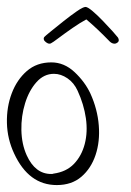

<svg xmlns="http://www.w3.org/2000/svg" viewBox="-25 -539 378 554"><path d="M138.8 -5Q57.8 -5 15.8 -96Q-3.9 -138 -5 -184Q-6.1 -230 8.8 -269.5Q23.7 -309 52.4 -334Q81.1 -359 123.1 -359Q160.1 -359 190.1 -331Q220 -303 235.9 -269Q256.3 -224 260 -177.5Q263.8 -131 250.8 -92Q237.8 -53 209.8 -29Q181.8 -5 138.8 -5ZM122.5 -37Q128.5 -37 129.2 -38Q166.1 -43 188.3 -66Q210.5 -89 219.5 -123.5Q228.5 -158 222.8 -198Q217 -238 199 -277Q188.7 -300 169.7 -313Q150.7 -326 130.7 -326Q101.7 -326 80.3 -302Q58.8 -278 47.4 -241Q35.9 -204 36.7 -163.5Q37.6 -123 52 -91Q76.5 -37 122.5 -37ZM117.3 -413Q113.3 -413 107.8 -417Q102.4 -421 101.5 -425Q100.3 -430 103.6 -433Q105.2 -435 121.2 -448Q137.2 -461 157.9 -477.5Q178.6 -494 196.7 -506.5Q214.8 -519 221.8 -519Q227.8 -519 242.1 -507Q256.3 -495 272.1 -478.5Q287.9 -462 300.1 -448.5Q312.2 -435 315.1 -431Q316.6 -429 317.5 -425Q318.6 -420 314.4 -416.5Q310.3 -413 305.3 -413Q298.3 -413 291.9 -419Q255.1 -457 224.1 -483Q207.2 -474 184.7 -458.5Q162.3 -443 144.4 -429.5Q126.6 -416 122 -414Q120.3 -413 117.3 -413Z"/></svg>

Font: Oooh Baby
Style: Normal
Weight: 400
Designer: Robert E. Leuschke
Foundry: Robert E. Leuschke
Version: Version 1.011; ttfautohint (v1.8.3)